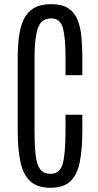

<svg xmlns="http://www.w3.org/2000/svg" viewBox="-20 -890 471 920"><path d="M221.7 9.8Q158.7 9.8 124.8 -21.7Q90.8 -53.2 77.9 -114.5Q64.9 -175.8 64.9 -264.2V-610.8Q64.9 -666 70.8 -713.4Q76.7 -760.7 93 -795.9Q109.4 -831.1 141.4 -850.6Q173.3 -870.1 224.6 -870.1Q276.4 -870.1 306.6 -850.6Q336.9 -831.1 351.3 -795.7Q365.7 -760.3 370.1 -712.9Q374.5 -665.5 374.5 -609.9V-529.8H293.9V-616.2Q293.9 -707.5 281.7 -754.6Q269.5 -801.8 224.6 -801.8Q177.2 -801.8 161.4 -754.6Q145.5 -707.5 145.5 -616.7V-264.2Q145.5 -189.9 151.1 -144.3Q156.7 -98.6 173.3 -77.9Q189.9 -57.1 221.7 -57.1Q267.1 -57.1 280.5 -105Q293.9 -152.8 293.9 -264.2V-340.3H374.5V-264.6Q374.5 -176.3 362.5 -114.7Q350.6 -53.2 317.6 -21.7Q284.7 9.8 221.7 9.8Z"/></svg>

Font: Antonio ExtraLight
Style: Regular
Weight: 250
Designer: Vernon Adams
Foundry: Vernon Adams
Version: Version 1.002